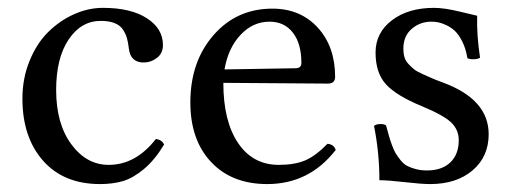

<svg xmlns="http://www.w3.org/2000/svg" viewBox="-20 -459 1304 489"><path d="M397.9 -90.8Q374 -51.3 346.4 -28.3Q318.8 -5.4 293.2 2.2Q267.6 9.8 234.9 9.8Q142.1 9.8 89.6 -49.8Q37.1 -109.4 37.1 -208Q37.1 -259.3 55.2 -303.7Q73.2 -348.1 102.5 -377.2Q131.8 -406.2 168.2 -422.6Q204.6 -439 242.2 -439Q313 -439 354 -412.6Q395 -386.2 395 -344.2Q395 -323.2 379.6 -311.5Q364.3 -299.8 346.2 -299.8Q312 -299.8 308.1 -335.9Q306.2 -351.6 303.2 -362.1Q300.3 -372.6 293.2 -383.5Q286.1 -394.5 272 -400.1Q257.8 -405.8 236.8 -405.8Q186.5 -405.8 154.8 -358.4Q123 -311 123 -230Q123 -144 161.6 -91.6Q200.2 -39.1 256.8 -39.1Q325.7 -39.1 377 -105Q392.6 -103 397.9 -90.8Z M551.8 -282.2 732.9 -285.2Q747.6 -285.2 747.6 -298.8Q747.6 -348.1 725.8 -376Q704.1 -403.8 666.5 -403.8Q624 -403.8 592.5 -370.1Q561 -336.4 551.8 -282.2ZM814 -92.8Q830.6 -91.3 835 -77.1Q767.6 9.8 660.6 9.8Q570.3 9.8 517.6 -46.4Q464.8 -102.5 464.8 -198.2Q464.8 -301.8 523.7 -369.4Q582.5 -437 673.8 -437Q745.1 -437 789.3 -388.7Q833.5 -340.3 833.5 -263.2Q833.5 -246.1 814.9 -246.1L548.8 -248Q548.8 -150.4 586.4 -94.7Q624 -39.1 689.9 -39.1Q730.5 -39.1 757.3 -50.5Q784.2 -62 814 -92.8Z M932.6 -138.2Q937.5 -143.1 949.7 -143.1Q959.5 -143.1 963.4 -139.2Q968.3 -121.6 970.5 -113.3Q972.7 -105 978 -90.3Q983.4 -75.7 987.8 -68.4Q992.2 -61 1000.2 -51Q1008.3 -41 1017.3 -36.4Q1026.4 -31.7 1039.1 -28.3Q1051.8 -24.9 1067.4 -24.9Q1105.5 -24.9 1127 -45.4Q1148.4 -65.9 1148.4 -102.1Q1148.4 -128.4 1129.2 -147Q1109.9 -165.5 1055.7 -188Q989.3 -215.3 962.9 -244.4Q936.5 -273.4 936.5 -325.2Q936.5 -375.5 978 -407.2Q1019.5 -439 1085.4 -439Q1111.8 -439 1151.9 -429.2Q1191.9 -419.4 1195.3 -418.9Q1193.8 -370.1 1202.6 -312Q1196.8 -308.1 1184.6 -308.1Q1174.8 -308.1 1170.4 -311Q1166.5 -335 1157.5 -353Q1148.4 -371.1 1138.4 -380.4Q1128.4 -389.6 1116 -395.3Q1103.5 -400.9 1095.2 -402.3Q1086.9 -403.8 1078.6 -403.8Q1049.8 -403.8 1028.6 -385.5Q1007.3 -367.2 1007.3 -335Q1007.3 -323.2 1010 -313.7Q1012.7 -304.2 1020.3 -296.1Q1027.8 -288.1 1034.4 -282.7Q1041 -277.3 1055.4 -270.8Q1069.8 -264.2 1078.9 -260.3Q1087.9 -256.3 1107.4 -249Q1224.6 -206.1 1224.6 -117.2Q1224.6 -60.1 1183.6 -25.1Q1142.6 9.8 1075.7 9.8Q1053.2 9.8 1011 4.9Q968.8 0 946.3 0Q946.3 -69.8 932.6 -138.2Z"/></svg>

Font: Common Serif
Style: Regular
Weight: 400
Designer: Philipp H. Poll, Khaled Hosny
Foundry: Stefan Peev, Context Ltd.
Version: Version 1.026